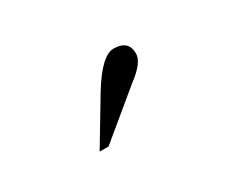

<svg xmlns="http://www.w3.org/2000/svg" viewBox="-42 -705 399 336"><g transform="rotate(-30 157.0 -537.0)"><path d="M105 -465H87L141 -555Q174 -609 198 -609Q228 -609 228 -582Q228 -564 197 -541Z"/></g></svg>

Font: New Athena Unicode
Style: Regular
Weight: 400
Designer: J. Rusten 1997; rev. by R. Hancock 2001, 2002, rev. by D. Mastronarde 2002-2021
Foundry: GreekKeys New Athena Unicode
Version: Version 5.008